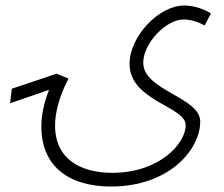

<svg xmlns="http://www.w3.org/2000/svg" viewBox="-20 -494 817 701"><path d="M385 187C598 187 711 52 711 -50C711 -140 503 -163 503 -265C503 -335 585 -423 651 -423C677 -423 708 -412 727 -401L750 -445C732 -457 692 -474 653 -474C559 -474 453 -360 453 -261C453 -125 658 -106 658 -37C658 30 562 137 390 137C276 137 181 88 181 -36C181 -82 196 -142 230 -207L187 -225L23 -170L17 -117L159 -166C133 -100 131 -54 131 -32C131 117 236 187 385 187Z"/></svg>

Font: Noto Sans Arabic UI Cn Lt
Style: Regular
Weight: 300
Width: 3
Designer: Monotype Design Team, Nadine Chahine and Nizar Qandah
Foundry: Monotype Imaging Inc.
Version: Version 2.010